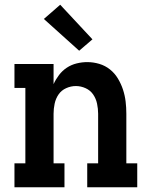

<svg xmlns="http://www.w3.org/2000/svg" viewBox="-20 -790 640 810"><path d="M41 0V-101H87V-419H41V-520H206V-435Q215 -455 229 -473.5Q243 -492 262 -504.5Q281 -517 303.5 -522.5Q326 -528 348 -528Q374 -528 399 -520.5Q424 -513 444 -497Q464 -481 477.5 -458.5Q491 -436 499 -411.5Q507 -387 510 -361.5Q513 -336 513 -310V-101H559V0H348V-101H394V-310Q394 -331 389.5 -352.5Q385 -374 373 -391.5Q361 -409 341 -418Q321 -427 300 -427Q279 -427 259 -418Q239 -409 227 -391.5Q215 -374 210.5 -352.5Q206 -331 206 -310V-101H252V0ZM314 -576 165 -710 234 -770 370 -624Z"/></svg>

Font: Iosevka Etoile
Style: Bold
Weight: 700
Designer: Belleve Invis
Foundry: Belleve Invis
Version: Version 28.1.0; ttfautohint (v1.8.4)